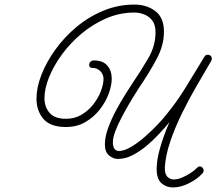

<svg xmlns="http://www.w3.org/2000/svg" viewBox="-20 -653 949 842"><path d="M739 169Q709 169 688 150.5Q667 132 667 87Q667 48 682.5 -6Q698 -60 723 -117Q703 -93 677 -65Q651 -37 621.5 -12.5Q592 12 560.5 28Q529 44 496 44Q477 44 458.5 29Q440 14 440 -20Q440 -53 454.5 -92.5Q469 -132 490 -171Q511 -210 531 -241.5Q551 -273 561 -288Q599 -344 630.5 -398Q662 -452 662 -511Q662 -545 647.5 -563.5Q633 -582 611.5 -590Q590 -598 570 -598Q505 -598 446 -572.5Q387 -547 337.5 -505.5Q288 -464 251.5 -414Q215 -364 195 -314Q175 -264 175 -223Q175 -184 197.5 -158Q220 -132 269 -132Q308 -132 338.5 -150.5Q369 -169 390.5 -197Q412 -225 423 -255Q434 -285 434 -307Q434 -327 420 -341Q406 -355 386 -355Q371 -355 371 -368Q371 -376 376.5 -382Q382 -388 392 -388Q431 -388 450.5 -365.5Q470 -343 470 -308Q470 -278 456.5 -241.5Q443 -205 417 -172Q391 -139 354 -117.5Q317 -96 269 -96Q201 -96 170.5 -131.5Q140 -167 140 -221Q140 -269 161.5 -324.5Q183 -380 222 -434.5Q261 -489 314.5 -534Q368 -579 433 -606Q498 -633 570 -633Q623 -633 661 -604.5Q699 -576 699 -514Q699 -454 666.5 -393.5Q634 -333 591 -270Q587 -263 574 -243Q561 -223 544.5 -194.5Q528 -166 512 -135.5Q496 -105 485.5 -77Q475 -49 475 -30Q475 9 502 9Q525 9 554.5 -8.5Q584 -26 614.5 -52.5Q645 -79 671.5 -107Q698 -135 714 -156Q738 -186 756 -211.5Q774 -237 790.5 -263.5Q807 -290 827.5 -324Q848 -358 877 -405Q882 -413 891 -413Q899 -413 904 -408Q909 -403 909 -395Q909 -393 907 -387Q879 -339 844.5 -280Q810 -221 779 -158Q748 -95 727 -33.5Q706 28 703 81Q702 109 713.5 121.5Q725 134 742 134Q759 134 779 125.5Q799 117 817 105Q835 93 844 83Q850 77 856 77Q863 77 868 82.5Q873 88 873 96Q873 102 868 107Q847 131 810 150Q773 169 739 169Z"/></svg>

Font: Meow Script
Style: Regular
Weight: 400
Designer: Robert E. Leuschke
Foundry: Robert E. Leuschke
Version: Version 1.010; ttfautohint (v1.8.3)